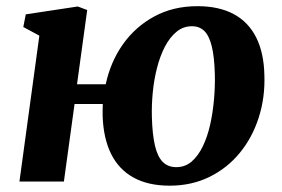

<svg xmlns="http://www.w3.org/2000/svg" viewBox="-20 -588 912 622"><path d="M229.5 -315H322.5Q338 -387.5 378.2 -444.5Q418.5 -501.5 480 -534.8Q541.5 -568 619.5 -568Q689 -568 736.8 -542.5Q784.5 -517 809.8 -467Q835 -417 836.5 -344Q839 -272 818.2 -207.2Q797.5 -142.5 757 -93Q716.5 -43.5 658.8 -15Q601 13.5 529.5 13.5Q460 13.5 412.5 -12.8Q365 -39 340 -89.2Q315 -139.5 312.5 -212Q312.5 -221.5 312.5 -231.5Q312.5 -241.5 313 -251H221.5L187 0H43L107.5 -472.5L55.5 -500.5L63.5 -541.5L232 -567L262.5 -555.5ZM602 -503Q573.5 -503 551.8 -485Q530 -467 514.2 -436.8Q498.5 -406.5 488.8 -368.5Q479 -330.5 475 -289.5Q471 -248.5 472 -209.5Q473.5 -152.5 482 -116.2Q490.5 -80 507.5 -63.2Q524.5 -46.5 551 -46.5Q580 -46.5 601 -64.8Q622 -83 637 -114Q652 -145 660.8 -184Q669.5 -223 673.2 -265Q677 -307 676 -346.5Q674.5 -404 666 -438.2Q657.5 -472.5 641.8 -487.8Q626 -503 602 -503Z"/></svg>

Font: Merriweather 20pt ExtraBold
Style: Italic
Weight: 800
Italic angle: -7.8°
Version: Version 2.101